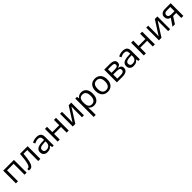

<svg xmlns="http://www.w3.org/2000/svg" viewBox="754 -3019 5732 5732"><g transform="rotate(-45 3620.0 -153.0)"><path d="M172.9 0H85V-536.1H538.1V0H450.2V-460.9H172.9Z M1117.2 0H1027.8V-462.9H870.1Q856.4 -287.1 833.3 -186.8Q810.1 -86.4 772.7 -39.8Q735.4 6.8 677.2 6.8Q645.5 6.8 630.9 0V-65.9Q641.1 -62 658.2 -62Q711.9 -62 743.9 -175.3Q775.9 -288.6 793.9 -536.1H1117.2Z M1437 -61Q1510.7 -61 1553 -100.8Q1595.2 -140.6 1595.2 -213.9V-262.2L1516.1 -258.8Q1423.8 -255.4 1381.6 -229.5Q1339.4 -203.6 1339.4 -154.8Q1339.4 -61 1437 -61ZM1682.1 -365.2V0H1618.2L1601.1 -76.2H1597.2Q1557.1 -25.9 1517.3 -8.1Q1477.5 9.8 1407.7 9.8Q1337.9 9.8 1293 -31.7Q1248 -73.2 1248 -148.9Q1248 -312 1505.4 -319.8L1596.2 -323.2V-355Q1596.2 -416 1569.8 -445.1Q1543.5 -474.1 1482.2 -474.1Q1420.9 -474.1 1334 -433.1L1307.1 -499Q1393.6 -544.9 1490.5 -544.9Q1587.4 -544.9 1634.8 -502Q1682.1 -459 1682.1 -365.2Z M1936 -536.1V-313H2227.1V-536.1H2314.9V0H2227.1V-238.8H1936V0H1848.1V-536.1Z M2568.4 -536.1V-209L2564.5 -114.3L2562.5 -86.9L2849.6 -536.1H2957.5V0H2875.5V-315.9L2877 -383.8L2879.4 -448.2L2594.2 0H2485.4V-536.1Z M3362.8 -472.2Q3288.6 -472.2 3252.4 -427.2Q3217.3 -382.3 3216.3 -286.1V-269Q3216.3 -160.2 3252.4 -111.3Q3288.6 -62.5 3362.8 -63Q3437 -63 3475.1 -117.7Q3513.2 -172.9 3512.7 -270.5Q3513.2 -368.2 3475.1 -419.9Q3437 -471.7 3362.8 -472.2ZM3603.5 -269.5Q3603.5 -137.7 3545.4 -64Q3487.3 9.8 3380.9 9.8Q3274.4 9.8 3216.3 -67.9H3210.4L3212.4 -47.9Q3216.3 -9.8 3216.3 20V240.2H3128.4V-536.1H3200.7L3212.4 -462.9H3216.3Q3274.9 -545.9 3381.3 -545.9Q3487.8 -545.9 3545.4 -473.6Q3603 -401.4 3603.5 -269.5Z M3804.7 -269Q3804.7 -168 3844.5 -115.5Q3884.3 -63 3961.4 -63Q4038.6 -63 4078.6 -115.5Q4118.7 -168 4118.7 -269Q4118.7 -370.1 4078.4 -421.1Q4038.1 -472.2 3960.4 -472.2Q3804.7 -472.2 3804.7 -269ZM3959.5 9.8Q3886.7 9.8 3830.6 -24.2Q3774.4 -58.1 3744.1 -121.6Q3713.9 -185.1 3713.9 -269Q3713.9 -399.9 3779.3 -472.9Q3844.7 -545.9 3960.4 -545.9Q4076.2 -545.9 4142.8 -471.4Q4209.5 -397 4209.5 -267.3Q4209.5 -137.7 4143.1 -64Q4076.7 9.8 3959.5 9.8Z M4586.9 -462.9H4436.5V-315.9H4570.8Q4642.6 -315.9 4673.1 -333.7Q4703.6 -351.6 4703.6 -391.1Q4703.6 -430.7 4674.6 -446.8Q4645.5 -462.9 4586.9 -462.9ZM4718.8 -162.1Q4718.8 -207 4683.6 -225.1Q4648.4 -243.2 4580.6 -243.2H4436.5V-70.8H4582.5Q4718.8 -70.8 4718.8 -162.1ZM4806.6 -157.2Q4806.6 -81.1 4750.7 -40.5Q4694.8 0 4589.8 0H4348.6V-536.1H4588.9Q4789.6 -536.1 4789.6 -400.9Q4789.6 -349.1 4760.3 -322Q4731 -294.9 4676.8 -285.2V-280.8Q4806.6 -263.2 4806.6 -157.2Z M5074.7 -61Q5148.4 -61 5190.7 -100.8Q5232.9 -140.6 5232.9 -213.9V-262.2L5153.8 -258.8Q5061.5 -255.4 5019.3 -229.5Q4977.1 -203.6 4977.1 -154.8Q4977.1 -61 5074.7 -61ZM5319.8 -365.2V0H5255.9L5238.8 -76.2H5234.9Q5194.8 -25.9 5155 -8.1Q5115.2 9.8 5045.4 9.8Q4975.6 9.8 4930.7 -31.7Q4885.7 -73.2 4885.7 -148.9Q4885.7 -312 5143.1 -319.8L5233.9 -323.2V-355Q5233.9 -416 5207.5 -445.1Q5181.2 -474.1 5119.9 -474.1Q5058.6 -474.1 4971.7 -433.1L4944.8 -499Q5031.2 -544.9 5128.2 -544.9Q5225.1 -544.9 5272.5 -502Q5319.8 -459 5319.8 -365.2Z M5573.7 -536.1V-313H5864.7V-536.1H5952.6V0H5864.7V-238.8H5573.7V0H5485.8V-536.1Z M6206.1 -536.1V-209L6202.1 -114.3L6200.2 -86.9L6487.3 -536.1H6595.2V0H6513.2V-315.9L6514.6 -383.8L6517.1 -448.2L6231.9 0H6123V-536.1Z M6924.3 -462.9Q6810.1 -462.9 6810.1 -377Q6810.1 -286.1 6940.9 -286.1H7067.4V-462.9ZM6725.1 -385.7Q6725.1 -452.1 6775.4 -494.1Q6825.7 -536.1 6915 -536.1H7155.3V0H7067.4V-212.9H6937L6799.3 0H6697.3L6850.1 -225.1Q6725.1 -256.8 6725.1 -385.7Z"/></g></svg>

Font: NotoSans
Style: Regular
Weight: 400
Designer: Monotype Design team
Foundry: Monotype Imaging Inc.
Version: Version 1.04